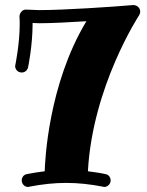

<svg xmlns="http://www.w3.org/2000/svg" viewBox="-20 -734 583 760"><path d="M535 -688C535 -702 524 -713 509 -714C509 -714 508 -714 507 -714C427 -707 234 -694 135 -694C119 -694 102 -696 82 -696C68 -696 58 -683 57 -669C58 -659 58 -649 58 -638C58 -561 41 -479 41 -478C40 -476 40 -474 40 -472C40 -462 48 -447 66 -447C78 -447 88 -455 91 -467C92 -471 109 -556 109 -638C109 -640 109 -641 109 -643C117 -643 126 -642 136 -642C186 -642 256 -646 322 -650C170 -398 158 -92 157 -56C134 -53 111 -50 87 -45C74 -43 66 -32 66 -20C66 -7 76 6 91 6C93 6 95 6 96 5C148 -5 195 -10 242 -10C289 -10 336 -5 388 5C389 6 391 6 393 6C403 6 418 -3 418 -20C418 -32 410 -43 397 -45C374 -50 351 -53 328 -56C346 -391 529 -671 531 -674C533 -678 535 -683 535 -688Z"/></svg>

Font: Ribeye
Style: Regular
Weight: 400
Designer: Astigmatic (AOETI)
Foundry: Astigmatic (AOETI)
Version: Version 1.000